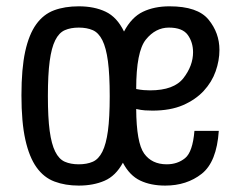

<svg xmlns="http://www.w3.org/2000/svg" viewBox="-20 -569 747 599"><path d="M46.9 -271.7Q46.9 -187.7 59.1 -133.1Q71.3 -78.6 94 -46.9Q116.7 -15.1 150.1 -2.6Q183.6 10 225.7 10Q271.3 10 306.1 -5.1Q341 -20.1 363.4 -61.4Q384.3 -21.4 417.4 -5.7Q450.4 10 495.4 10Q562.6 10 609.3 -26.8Q656 -63.6 662.6 -160.7H586.6Q581.1 -95 557.5 -75.7Q533.9 -56.4 500.1 -56.4Q453.7 -56.4 429.6 -90.1Q405.6 -123.9 404.9 -229Q419.4 -225.6 432.1 -224.7Q444.7 -223.9 455.7 -223.9Q511.4 -223.9 550.8 -240.9Q590.1 -258 615.5 -285.4Q640.9 -312.9 652.7 -346.4Q664.6 -380 664.6 -413.3Q664.6 -466.3 630.6 -507.8Q596.7 -549.3 508.7 -549.3Q461.4 -549.3 425.9 -532.3Q390.4 -515.3 366.9 -470.6Q345.1 -515.6 309.7 -532.4Q274.3 -549.3 225.7 -549.3Q182.1 -549.3 148.7 -536.9Q115.3 -524.4 92.9 -493.1Q70.4 -461.9 58.6 -408.3Q46.9 -354.7 46.9 -271.7ZM129.4 -269.1Q129.4 -336.4 135 -378.2Q140.6 -420 152.3 -443.4Q164 -466.9 182.3 -474.9Q200.6 -482.9 225.7 -482.9Q251.1 -482.9 269.4 -474.9Q287.7 -466.9 299.4 -443.4Q311.1 -420 316.7 -378.2Q322.3 -336.4 322.3 -269.1Q322.3 -201.9 316.7 -160.6Q311.1 -119.3 299.4 -95.9Q287.7 -72.4 269.4 -64.4Q251.1 -56.4 225.7 -56.4Q200.6 -56.4 182.3 -64.4Q164 -72.4 152.3 -95.9Q140.6 -119.3 135 -160.6Q129.4 -201.9 129.4 -269.1ZM506.9 -482.9Q549.4 -482.9 565.9 -459.9Q582.3 -436.9 582.3 -406Q582.3 -364.4 552.7 -325.8Q523.1 -287.1 448.1 -287.1Q438.9 -287.1 428.7 -287.9Q418.6 -288.6 404.9 -291.3Q404.9 -408.3 435.1 -445.6Q465.3 -482.9 506.9 -482.9Z"/></svg>

Font: Secuela Black
Style: Regular
Weight: 900
Designer: Fernando Haro
Foundry: deFharo
Version: Version 1.704